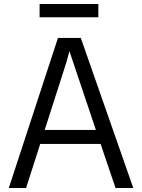

<svg xmlns="http://www.w3.org/2000/svg" viewBox="-20 -936 706 956"><path d="M268.6 -747.1H382.3L643.6 0H555.2L481 -219.2H180.2L109.9 0H23.9ZM457.5 -289.1 325.7 -681.2 310.5 -625.5 202.6 -289.1ZM177.2 -916H469.7V-850.1H177.2Z"/></svg>

Font: Armata
Style: Regular
Weight: 400
Designer: Viktoriya Grabowska
Foundry: Viktoriya Grabowska
Version: Version 1.002